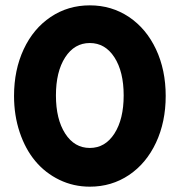

<svg xmlns="http://www.w3.org/2000/svg" viewBox="-20 -682 668 714"><path d="M314 12.2Q253.4 12.2 200.9 -13.2Q148.4 -38.6 111.3 -83Q74.2 -127.4 53.2 -190.2Q32.2 -252.9 32.2 -325.2Q32.2 -421.9 68.1 -498.8Q104 -575.7 168.5 -618.9Q232.9 -662.1 314 -662.1Q395 -662.1 459.5 -618.9Q523.9 -575.7 560.1 -498.8Q596.2 -421.9 596.2 -325.2Q596.2 -228.5 560.1 -151.4Q523.9 -74.2 459.5 -31Q395 12.2 314 12.2ZM222.4 -468.8Q188 -415.5 188 -327.1Q188 -238.8 222.4 -185.3Q256.8 -131.8 314 -131.8Q371.1 -131.8 405.5 -185.3Q439.9 -238.8 439.9 -327.1Q439.9 -415.5 405.5 -468.8Q371.1 -522 314 -522Q256.8 -522 222.4 -468.8Z"/></svg>

Font: Apfel Grotezk
Style: Bold
Weight: 700
Designer: Luigi Gorlero
Foundry: Collletttivo
Version: Version 2.000;FEAKit 1.0